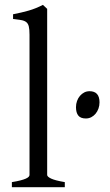

<svg xmlns="http://www.w3.org/2000/svg" viewBox="-20 -777 457 797"><path d="M29.3 0V-21Q50.3 -24.4 64.5 -28.1Q78.6 -31.7 86.9 -35.4Q95.2 -39.1 98.9 -43Q102.5 -46.9 102.5 -50.8V-632.8Q102.5 -654.8 99.6 -667Q96.7 -679.2 88.9 -685.3Q81.1 -691.4 67.9 -693.6Q54.7 -695.8 34.2 -698.2V-717.8Q69.3 -724.6 98.6 -732.9Q127.9 -741.2 158.2 -756.8L175.8 -740.2V-50.8Q175.8 -43.5 192.4 -35.6Q209 -27.8 249 -21V0ZM393.1 -352.1Q393.1 -338.4 388.7 -326.2Q384.3 -314 376.7 -304.9Q369.1 -295.9 358.9 -290.5Q348.6 -285.2 336.4 -285.2Q314.5 -285.2 304.9 -297.4Q295.4 -309.6 295.4 -332Q295.4 -345.7 299.8 -357.9Q304.2 -370.1 312 -379.2Q319.8 -388.2 329.8 -393.3Q339.8 -398.4 351.6 -398.4Q393.1 -398.4 393.1 -352.1Z"/></svg>

Font: Gentium Plus Eur
Style: Regular
Weight: 400
Designer: J. Victor Gaultney, Annie Olsen, Iska Routamaa, Becca Hirsbrunner
Foundry: SIL International
Version: Version 5.000